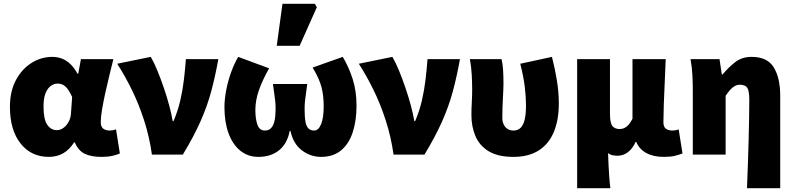

<svg xmlns="http://www.w3.org/2000/svg" viewBox="-20 -810 4162 1006"><path d="M236 12Q143 12 87.5 -58.5Q32 -129 32 -250Q32 -332 63.5 -390.5Q95 -449 145.5 -480.5Q196 -512 254 -512Q281 -512 304.5 -503Q328 -494 348.5 -474.5Q369 -455 386 -424H390L404 -500H574Q564 -459 552.5 -412.5Q541 -366 531 -320Q521 -274 514.5 -235Q508 -196 508 -170Q508 -145 521.5 -135.5Q535 -126 556 -126Q563 -126 571 -127.5Q579 -129 588 -132L608 -6Q593 1 569 6.5Q545 12 512 12Q457 12 423.5 -4.5Q390 -21 372 -64H368Q321 12 236 12ZM278 -128Q296 -128 312.5 -140Q329 -152 340 -172.5Q351 -193 352 -218L358 -302Q349 -322 338.5 -338Q328 -354 314.5 -363Q301 -372 282 -372Q264 -372 247 -360.5Q230 -349 219 -322.5Q208 -296 208 -252Q208 -185 227.5 -156.5Q247 -128 278 -128Z M776 0Q763 -93 735 -179.5Q707 -266 670 -341Q633 -416 594 -476L770 -512Q788 -481 805.5 -438Q823 -395 839 -348Q855 -301 867 -256Q879 -211 885 -175H889Q912 -229 924.5 -283Q937 -337 943.5 -391.5Q950 -446 954 -500H1124Q1108 -411 1087 -332.5Q1066 -254 1030.5 -174Q995 -94 938 0Z M1334 12Q1279 12 1239 -20.5Q1199 -53 1177.5 -111.5Q1156 -170 1156 -248Q1156 -289 1165 -336.5Q1174 -384 1190.5 -430Q1207 -476 1228 -512L1390 -452Q1356 -392 1337 -338.5Q1318 -285 1318 -234Q1318 -186 1329 -156Q1340 -126 1368 -126Q1388 -126 1400.5 -139Q1413 -152 1418.5 -177.5Q1424 -203 1424 -238Q1424 -262 1422 -280.5Q1420 -299 1417 -319.5Q1414 -340 1410 -370H1590Q1586 -340 1583 -319.5Q1580 -299 1578 -280.5Q1576 -262 1576 -238Q1576 -197 1580.5 -172.5Q1585 -148 1596 -137Q1607 -126 1626 -126Q1649 -126 1662.5 -159.5Q1676 -193 1676 -254Q1676 -309 1664.5 -353.5Q1653 -398 1618 -456L1776 -512Q1808 -458 1828 -395.5Q1848 -333 1848 -256Q1848 -177 1828 -116.5Q1808 -56 1767 -22Q1726 12 1662 12Q1607 12 1561.5 -22.5Q1516 -57 1502 -124H1498Q1485 -57 1442 -22.5Q1399 12 1334 12ZM1430 -570 1460 -790H1630L1640 -772L1550 -570Z M2042 0Q2029 -93 2001 -179.5Q1973 -266 1936 -341Q1899 -416 1860 -476L2036 -512Q2054 -481 2071.5 -438Q2089 -395 2105 -348Q2121 -301 2133 -256Q2145 -211 2151 -175H2155Q2178 -229 2190.5 -283Q2203 -337 2209.5 -391.5Q2216 -446 2220 -500H2390Q2374 -411 2353 -332.5Q2332 -254 2296.5 -174Q2261 -94 2204 0Z M2670 12Q2590 12 2541.5 -17Q2493 -46 2471.5 -96Q2450 -146 2450 -207Q2450 -241 2452 -274Q2454 -307 2454 -340Q2454 -370 2452 -414Q2450 -458 2442 -500H2608Q2614 -475 2616 -442.5Q2618 -410 2618 -374Q2618 -347 2615 -295Q2612 -243 2612 -192Q2612 -172 2619.5 -157Q2627 -142 2640 -134Q2653 -126 2670 -126Q2693 -126 2707.5 -140Q2722 -154 2729 -183Q2736 -212 2736 -258Q2736 -303 2729.5 -356Q2723 -409 2706 -476L2872 -512Q2887 -454 2897.5 -391Q2908 -328 2908 -267Q2908 -182 2882 -119Q2856 -56 2803 -22Q2750 12 2670 12Z M3004 176V-500H3176V-214Q3176 -166 3188.5 -150Q3201 -134 3226 -134Q3241 -134 3253 -140Q3265 -146 3275 -158Q3285 -170 3294 -188V-500H3468Q3466 -445 3463 -381.5Q3460 -318 3458 -261.5Q3456 -205 3456 -170Q3456 -145 3469 -135.5Q3482 -126 3504 -126Q3510 -126 3519.5 -127.5Q3529 -129 3536 -132L3556 -6Q3538 1 3516 6.5Q3494 12 3458 12Q3403 12 3366 -8.5Q3329 -29 3314 -66H3310Q3295 -32 3270.5 -13Q3246 6 3216 6Q3203 6 3190 3.5Q3177 1 3166 -8Q3167 24 3168.5 54Q3170 84 3172 113.5Q3174 143 3178 176Z M3894 176Q3896 118 3898.5 53.5Q3901 -11 3902.5 -74Q3904 -137 3905 -192Q3906 -247 3906 -286Q3906 -334 3895.5 -350Q3885 -366 3856 -366Q3842 -366 3829.5 -359Q3817 -352 3805.5 -339Q3794 -326 3782 -308V0H3610V-340Q3610 -370 3608 -414Q3606 -458 3598 -500H3750L3762 -420H3766Q3796 -456 3831.5 -484Q3867 -512 3918 -512Q4001 -512 4034.5 -456.5Q4068 -401 4068 -308V176Z"/></svg>

Font: Source Sans 3 Black
Style: Regular
Weight: 900
Designer: Paul D. Hunt
Foundry: Adobe
Version: Version 3.046;hotconv 1.0.118;makeotfexe 2.5.65603